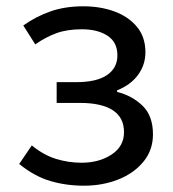

<svg xmlns="http://www.w3.org/2000/svg" viewBox="-20 -577 550 610"><path d="M247 13Q190 13 139.5 -2Q89 -17 41 -56L81 -115Q119 -84 158.5 -72Q198 -60 239 -60Q295 -60 334.5 -86Q374 -112 374 -157Q374 -204 338 -227Q302 -250 235 -250H160V-316H222Q287 -316 320 -338.5Q353 -361 353 -401Q353 -443 321.5 -463.5Q290 -484 240 -484Q193 -484 159 -471.5Q125 -459 92 -436L54 -496Q93 -524 139.5 -540.5Q186 -557 245 -557Q298 -557 342.5 -541Q387 -525 414.5 -492.5Q442 -460 442 -411Q442 -371 418.5 -339Q395 -307 352 -290V-285Q400 -273 433 -241Q466 -209 466 -150Q466 -100 435.5 -63Q405 -26 355 -6.5Q305 13 247 13Z"/></svg>

Font: Source Han Sans SC
Style: Regular
Weight: 400
Designer: Ryoko NISHIZUKA 西塚涼子 (kana, bopomofo & ideographs); Paul D. Hunt (Latin, Greek & Cyrillic); Sandoll Communications 산돌커뮤니
Foundry: Adobe
Version: Version 2.002;hotconv 1.0.116;makeotfexe 2.5.65601; ttfautoh